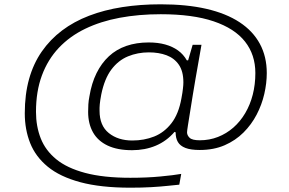

<svg xmlns="http://www.w3.org/2000/svg" viewBox="-20 -718 1341 891"><path d="M585 153Q447 153 352.5 127.5Q258 102 201.5 55.5Q145 9 120 -54Q95 -117 95 -192Q95 -280 115 -351.5Q135 -423 174 -479Q213 -535 268 -576.5Q323 -618 393.5 -645Q464 -672 547.5 -685Q631 -698 726 -698Q846 -698 937.5 -677Q1029 -656 1091.5 -615Q1154 -574 1186 -514.5Q1218 -455 1218 -379Q1218 -332 1206.5 -282Q1195 -232 1171 -186Q1147 -140 1110 -103Q1073 -66 1022.5 -44Q972 -22 907 -22Q865 -22 840.5 -31.5Q816 -41 805.5 -59Q795 -77 795 -104L790 -106Q753 -63 703 -42Q653 -21 593 -21Q525 -21 479.5 -42.5Q434 -64 411.5 -104Q389 -144 389 -199Q389 -216 390 -233.5Q391 -251 395 -271Q405 -332 428 -378.5Q451 -425 485.5 -457Q520 -489 566.5 -505Q613 -521 670 -521Q713 -521 747 -511.5Q781 -502 806 -484Q831 -466 847 -438H853L874 -510H915L898 -413Q894 -390 887.5 -353.5Q881 -317 874.5 -276Q868 -235 862 -198Q856 -161 852 -135.5Q848 -110 848 -104Q848 -90 860 -78.5Q872 -67 907 -67Q952 -67 991.5 -82.5Q1031 -98 1063 -126Q1095 -154 1118 -193Q1141 -232 1153 -279Q1165 -326 1165 -379Q1165 -464 1117 -525Q1069 -586 971.5 -619Q874 -652 726 -652Q624 -652 535.5 -635.5Q447 -619 375.5 -584.5Q304 -550 253 -496Q202 -442 174.5 -368Q147 -294 147 -199Q147 -132 169 -76Q191 -20 241 21Q291 62 375.5 84.5Q460 107 585 107Q623 107 658 105.5Q693 104 724 101Q755 98 780 95Q805 92 821 89L812 139Q790 141 757.5 144.5Q725 148 682 150.5Q639 153 585 153ZM594 -66Q649 -66 695.5 -84.5Q742 -103 775.5 -146Q809 -189 822 -262Q825 -277 826.5 -288Q828 -299 829 -307.5Q830 -316 830.5 -323Q831 -330 831 -336Q831 -387 810 -417.5Q789 -448 753 -461.5Q717 -475 671 -475Q619 -475 574 -456.5Q529 -438 497 -395.5Q465 -353 450 -280Q447 -265 445.5 -254Q444 -243 443 -234Q442 -225 442 -218Q442 -211 442 -204Q442 -135 485 -100.5Q528 -66 594 -66Z"/></svg>

Font: Archivo Expanded Thin
Style: Italic
Weight: 250
Width: 7
Italic angle: -10°
Designer: Hector Gatti
Foundry: Omnibus-Type
Version: Version 2.001